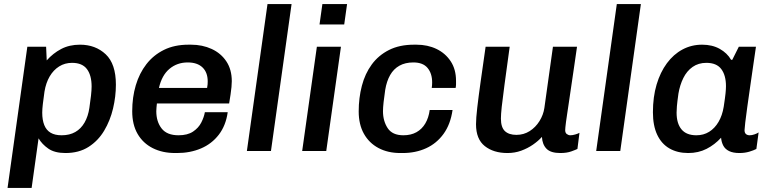

<svg xmlns="http://www.w3.org/2000/svg" viewBox="-20 -740 3786 941"><path d="M17 181 114 -511H206L209 -444Q240 -479 280 -500Q320 -521 372 -521Q448 -521 498 -474Q548 -427 548 -325Q548 -267 534 -208Q520 -149 490.5 -99.5Q461 -50 414 -20Q367 10 301 10Q248 10 217 -11.5Q186 -33 169 -62L135 181ZM282 -77Q321 -77 349 -93Q377 -109 394.5 -139.5Q412 -170 418 -211Q423 -244 426 -271.5Q429 -299 429 -316Q429 -371 406 -401.5Q383 -432 333 -432Q298 -432 270 -414.5Q242 -397 223.5 -365.5Q205 -334 198 -291Q193 -256 190 -230.5Q187 -205 187 -188Q187 -152 197 -127Q207 -102 228 -89.5Q249 -77 282 -77Z M838 10Q776 10 728.5 -14Q681 -38 654.5 -83.5Q628 -129 628 -195Q628 -263 645.5 -322Q663 -381 697.5 -425.5Q732 -470 783.5 -495.5Q835 -521 904 -521H916Q972 -521 1017.5 -500Q1063 -479 1089.5 -439Q1116 -399 1116 -342Q1116 -330 1114.5 -313.5Q1113 -297 1110 -277Q1107 -257 1103 -233H749Q748 -224 747 -213Q746 -202 746 -195Q746 -144 772 -110.5Q798 -77 855 -77Q899 -77 926 -95Q953 -113 966.5 -139.5Q980 -166 984 -190H1096Q1087 -125 1052.5 -80Q1018 -35 965 -12.5Q912 10 848 10ZM759 -309H995Q997 -320 997.5 -327Q998 -334 998 -341Q998 -385 972.5 -409.5Q947 -434 900 -434Q848 -434 810.5 -402.5Q773 -371 759 -309Z M1190 0 1291 -720H1409L1308 0Z M1461 0 1533 -511H1651L1579 0ZM1546 -620 1560 -720H1681L1667 -620Z M1942 10Q1881 10 1835 -14.5Q1789 -39 1763.5 -84.5Q1738 -130 1738 -194Q1738 -260 1753.5 -319.5Q1769 -379 1802 -424Q1835 -469 1886.5 -495Q1938 -521 2009 -521H2021Q2076 -521 2119.5 -500Q2163 -479 2189 -439.5Q2215 -400 2215 -344Q2215 -336 2215 -327Q2215 -318 2213 -309H2096Q2097 -316 2097.5 -322.5Q2098 -329 2098 -336Q2098 -380 2075.5 -407Q2053 -434 2006 -434Q1966 -434 1937.5 -418Q1909 -402 1892 -372Q1875 -342 1868 -300Q1863 -267 1860 -239.5Q1857 -212 1857 -195Q1857 -147 1880 -112Q1903 -77 1957 -77Q1994 -77 2021 -92Q2048 -107 2064.5 -135Q2081 -163 2086 -201H2198Q2188 -131 2154 -84Q2120 -37 2068.5 -13.5Q2017 10 1954 10Z M2467 10Q2399 10 2356 -24Q2313 -58 2313 -131Q2313 -160 2319 -212Q2325 -264 2335.5 -339Q2346 -414 2360 -511H2478Q2462 -394 2452.5 -324Q2443 -254 2439 -216.5Q2435 -179 2435 -159Q2435 -116 2454.5 -97.5Q2474 -79 2511 -79Q2547 -79 2576 -97.5Q2605 -116 2624 -146.5Q2643 -177 2648 -211L2690 -511H2808Q2799 -448 2791.5 -397Q2784 -346 2778 -305.5Q2772 -265 2767.5 -234Q2763 -203 2759.5 -180.5Q2756 -158 2754 -142.5Q2752 -127 2751 -117Q2750 -107 2750 -102Q2750 -89 2758 -83Q2766 -77 2775 -77Q2786 -77 2799.5 -81Q2813 -85 2820 -89L2810 -10Q2802 -6 2780 2Q2758 10 2726 10Q2679 10 2658.5 -11Q2638 -32 2636 -69Q2618 -49 2592 -31Q2566 -13 2534.5 -1.5Q2503 10 2467 10Z M2902 0 3003 -720H3121L3020 0Z M3353 10Q3300 10 3261 -12.5Q3222 -35 3201 -79.5Q3180 -124 3180 -190Q3180 -265 3198 -325.5Q3216 -386 3248.5 -430Q3281 -474 3325 -497.5Q3369 -521 3421 -521Q3471 -521 3507.5 -500.5Q3544 -480 3563 -447H3569L3601 -511H3685Q3679 -470 3671.5 -418.5Q3664 -367 3656.5 -314.5Q3649 -262 3642.5 -216Q3636 -170 3632.5 -139.5Q3629 -109 3629 -102Q3629 -89 3636 -83Q3643 -77 3654 -77Q3665 -77 3678 -81.5Q3691 -86 3698 -91L3687 -10Q3674 -3 3652 3.5Q3630 10 3604 10Q3573 10 3553.5 0.5Q3534 -9 3525 -26Q3516 -43 3514 -65Q3483 -31 3443 -10.5Q3403 10 3353 10ZM3393 -77Q3428 -77 3455.5 -94Q3483 -111 3501.5 -142.5Q3520 -174 3527 -217Q3534 -263 3536 -283.5Q3538 -304 3538 -318Q3538 -371 3515 -401.5Q3492 -432 3442 -432Q3403 -432 3374.5 -412Q3346 -392 3329 -357.5Q3312 -323 3305 -281Q3299 -238 3297.5 -219.5Q3296 -201 3296 -188Q3296 -135 3320 -106Q3344 -77 3393 -77Z"/></svg>

Font: Chivo Medium
Style: Italic
Weight: 500
Italic angle: -8.05°
Designer: Hector Gatti
Foundry: Omnibus-Type
Version: Version 2.002